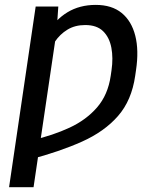

<svg xmlns="http://www.w3.org/2000/svg" viewBox="-20 -573 670 796"><path d="M214.8 -444.3 119.1 203.1H17.6L127.9 -545.9H221.7ZM172.9 -332 119.6 -293.5Q140.1 -375.5 174.6 -433.3Q209 -491.2 259.5 -522Q310.1 -552.7 377 -552.7Q443.4 -552.7 484.4 -519.3Q525.4 -485.8 540.8 -425Q556.2 -364.3 543.9 -282.2L540.5 -258.8Q525.9 -156.7 469.2 -92Q412.6 -27.3 319.8 14.2Q227.1 55.7 103 88.4L115.2 7.8Q199.2 -11.7 268.3 -43.7Q337.4 -75.7 382.6 -127.9Q427.7 -180.2 439 -258.8L442.4 -282.2Q449.7 -332.5 441.7 -375.2Q433.6 -418 407.5 -443.6Q381.3 -469.2 333.5 -469.2Q291 -469.2 259.8 -450.2Q228.5 -431.2 207.3 -399.7Q186 -368.2 172.9 -332Z"/></svg>

Font: Inter 16pt
Style: Italic
Weight: 400
Italic angle: -9.3988°
Version: Version 4.001;git-66647c0bb